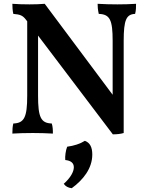

<svg xmlns="http://www.w3.org/2000/svg" viewBox="-20 -699 773 1009"><path d="M597 -676C568 -676 522 -677 493 -679C493 -664 494 -649 499 -626C558 -624 572 -594 572 -484V-201L215 -679C194 -677 162 -676 135 -676C108 -676 66 -677 45 -679C45 -663 46 -643 50 -626C86 -623 99 -618 116 -596L123 -587V-196C123 -82 107 -52 50 -50C46 -35 45 -18 45 3C69 1 122 0 153 0C183 0 228 1 258 3C258 -18 257 -35 252 -50C195 -52 180 -82 180 -196V-512L573 7C594 7 614 5 630 0V-484C630 -595 644 -624 690 -626C695 -644 695 -662 695 -679C669 -677 627 -676 597 -676ZM426 41C401 57 369 67 333 72C325 92 321 124 323 142C353 145 368 158 368 180C368 204 350 236 315 267C324 280 338 288 357 290C416 247 465 187 465 113C465 75 453 51 426 41Z"/></svg>

Font: Vollkorn Semibold
Style: Regular
Weight: 600
Designer: Friedrich Althausen
Foundry: Friedrich Althausen
Version: Version 4.015;PS 004.015;hotconv 1.0.88;makeotf.lib2.5.64775